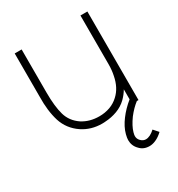

<svg xmlns="http://www.w3.org/2000/svg" viewBox="-190 -684 978 1056"><g transform="rotate(-30 298.5 -156.0)"><path d="M536.5 209.5Q526 219.5 514.2 227.8Q502.5 236 489.5 241.5Q469.5 250 451 250Q412.5 250 389.5 224Q364.5 199 364.5 162.5Q364.5 150 370 128Q375.5 107 386.2 86.2Q397 65.5 411.8 45.8Q426.5 26 444.8 7.2Q463 -11.5 483.5 -28V-91.5Q469 -66.5 446 -43.5Q419 -17.5 382.8 -4Q346.5 9.5 307.5 11.5Q303.5 12 298.5 12.2Q293.5 12.5 286.5 12.5Q217 12.5 162.5 -24Q103 -64.5 81.5 -131Q60.5 -198.5 62.5 -288.5V-562.5H106.5V-288.5Q106.5 -200.5 122 -146.5Q137.5 -92.5 186.5 -59.5Q232.5 -30 293.5 -30Q329.5 -30 361 -41.2Q392.5 -52.5 416.5 -75Q460 -114.5 473 -183.5Q476.5 -199.5 478.2 -216.8Q480 -234 480 -253V-562.5H524V0H513.5Q481.5 24.5 452 62.5Q421 105.5 411.5 139.5Q407.5 154.5 407.5 161.5Q407.5 180 420 192.5Q434 207.5 452 207.5Q478.5 207.5 509.5 179Z"/></g></svg>

Font: Russisch Sans ExtraLight
Style: Regular
Weight: 200
Width: 4
Designer: Michael Sharanda (font) & Cristiano Sobral (main changes)
Foundry: Michael Sharanda
Version: Version 2.00;September 8, 2020;FontCreator 13.0.0.2681 64-bi